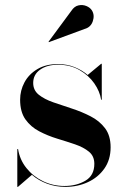

<svg xmlns="http://www.w3.org/2000/svg" viewBox="-20 -719 488 749"><path d="M310 -606 170.5 -554.5 169.5 -556.5 258.5 -677Q270 -694.5 286.2 -698Q302.5 -701.5 317 -695.5Q331.5 -689.5 338.5 -678.5Q350 -660 342 -636.2Q334 -612.5 310 -606ZM50 10H47.5V-137.5H50.5Q57 -96 83 -63.5Q109 -31 147.8 -12.2Q186.5 6.5 231.5 6.5Q278 6.5 313 -14Q348 -34.5 348 -80Q348 -110 327 -127.2Q306 -144.5 273 -155.8Q240 -167 203 -178.2Q166 -189.5 133 -206.8Q100 -224 79.2 -253.2Q58.5 -282.5 58.5 -330Q58.5 -366 75.5 -397.8Q92.5 -429.5 125.5 -449.2Q158.5 -469 206 -469Q241.5 -469 270.8 -457.2Q300 -445.5 322 -426.5L374.5 -470H377V-330H374.5Q369.5 -362.5 347.8 -393.8Q326 -425 290 -445.8Q254 -466.5 206.5 -466.5Q163.5 -466.5 136.5 -447.2Q109.5 -428 109.5 -395.5Q109.5 -367 131.2 -349.5Q153 -332 187.5 -320Q222 -308 260.5 -295.5Q299 -283 333.5 -265.2Q368 -247.5 389.8 -218.8Q411.5 -190 411.5 -144.5Q411.5 -96 387.2 -61.5Q363 -27 323 -8.5Q283 10 235.5 10Q197 10 163.5 -2.5Q130 -15 104.5 -37Z"/></svg>

Font: Bodoni* 72pt Medium
Style: Regular
Weight: 500
Version: Version 2.3